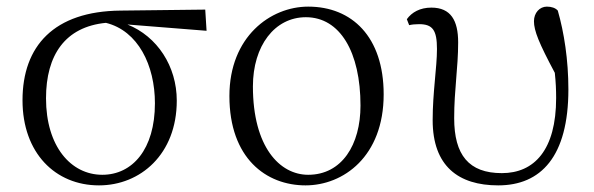

<svg xmlns="http://www.w3.org/2000/svg" viewBox="-20 -546 1795 580"><path d="M279 14C404 14 514 -80 514 -242C514 -346 455 -436 365 -472L604 -453L600 -517L344 -514C143 -512 48 -407 48 -243C48 -84 147 14 279 14ZM300 -477C397 -453 448 -349 448 -234C448 -95 380 -18 289 -18C194 -18 119 -104 119 -249C119 -380 177 -465 300 -477Z M903 14C1017 14 1139 -73 1139 -261C1139 -435 1043 -526 911 -526C797 -526 673 -435 673 -256C673 -68 784 14 903 14ZM911 -18C825 -18 744 -102 744 -285C744 -408 810 -494 904 -494C1007 -494 1069 -389 1069 -227C1069 -109 1013 -18 911 -18Z M1485 14C1614 14 1697 -73 1697 -276C1697 -365 1684 -448 1665 -514C1658 -522 1646 -526 1632 -526C1610 -526 1593 -507 1593 -482C1593 -453 1608 -416 1656 -326C1659 -298 1660 -274 1660 -250C1660 -93 1594 -23 1496 -23C1396 -23 1352 -78 1352 -189C1352 -276 1364 -340 1364 -418C1364 -484 1342 -523 1283 -523C1249 -523 1224 -509 1209 -488L1216 -470C1224 -472 1235 -473 1246 -473C1287 -473 1300 -455 1300 -398C1300 -342 1287 -267 1287 -183C1287 -44 1365 14 1485 14Z"/></svg>

Font: Source Han Serif CN Light
Style: Regular
Weight: 300
Designer: Ryoko NISHIZUKA 西塚涼子 (kana & ideographs); Frank Grießhammer (Latin, Greek & Cyrillic); Wenlong ZHANG 张文龙 (bopomofo); San
Foundry: Adobe
Version: Version 2.003;hotconv 1.1.1;makeotfexe 2.6.0